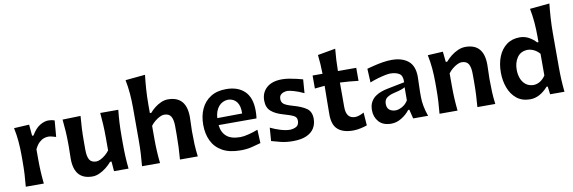

<svg xmlns="http://www.w3.org/2000/svg" viewBox="-57 -1284 5252 1760"><g transform="rotate(-10 2569.5 -404.0)"><path d="M71.3 0Q77.1 -59.6 80.1 -115Q83 -170.4 83 -238.3V-293Q83 -355 77.6 -418.7Q72.3 -482.4 58.6 -547.4L200.2 -555.2L209.5 -450.2H222.2Q260.3 -514.2 302 -538.3Q343.8 -562.5 379.4 -562.5Q392.1 -562.5 407.7 -560.3Q423.3 -558.1 437.5 -552.2L424.8 -400.9Q406.2 -407.2 386.2 -411.9Q366.2 -416.5 352.1 -416.5Q334.5 -416.5 312.7 -409.2Q291 -401.9 268.6 -381.3Q246.1 -360.8 227.1 -320.8V-231Q227.1 -168.5 230 -114Q232.9 -59.6 239.3 0Z M690.9 13.7Q521.5 13.7 521.5 -181.2Q521.5 -216.8 522.5 -243.9Q523.4 -271 523.4 -299.3Q523.4 -374.5 520 -431.4Q516.6 -488.3 510.3 -547.4L678.2 -552.2Q672.9 -493.2 670.2 -436.3Q667.5 -379.4 667.5 -316.9V-238.3Q667.5 -176.8 685.5 -146.2Q703.6 -115.7 750 -115.7Q766.6 -115.7 788.8 -126.7Q811 -137.7 833.5 -156.2Q856 -174.8 872.1 -196.8V-316.9Q872.1 -379.4 869.1 -433.8Q866.2 -488.3 860.8 -547.4H1028.8Q1022.5 -488.3 1019.3 -431.4Q1016.1 -374.5 1016.1 -299.3V-238.3Q1016.1 -170.4 1018.8 -115Q1021.5 -59.6 1027.8 0H892.6L885.3 -90.8H872.1Q850.1 -64.5 820.1 -40.5Q790 -16.6 756.6 -1.5Q723.1 13.7 690.9 13.7Z M1153.3 0Q1158.7 -59.6 1161.9 -115Q1165 -170.4 1165 -238.3V-543Q1165 -610.4 1159.7 -674.8Q1154.3 -739.3 1141.6 -803.2L1325.7 -820.8Q1317.9 -755.4 1313.2 -686.5Q1308.6 -617.7 1308.6 -543V-467.3H1321.8Q1341.3 -490.7 1369.1 -512.7Q1397 -534.7 1429 -548.6Q1460.9 -562.5 1492.7 -562.5Q1663.6 -562.5 1663.6 -367.2Q1663.6 -331.5 1661.6 -298.6Q1659.7 -265.6 1659.7 -238.3Q1659.7 -170.4 1662.1 -115Q1664.6 -59.6 1672.4 0H1506.3Q1511.2 -59.6 1513.7 -114Q1516.1 -168.5 1516.1 -231V-307.6Q1516.1 -368.7 1498 -399.4Q1480 -430.2 1433.6 -430.2Q1416 -430.2 1393.1 -418.9Q1370.1 -407.7 1347.7 -389.4Q1325.2 -371.1 1308.6 -348.6V-231Q1308.6 -168.5 1311.5 -114Q1314.5 -59.6 1320.8 0Z M2070.3 13.7Q1966.3 13.7 1900.4 -23.4Q1834.5 -60.5 1803 -126Q1771.5 -191.4 1771.5 -275.9Q1771.5 -359.9 1801.5 -424.3Q1831.5 -488.8 1889.9 -525.6Q1948.2 -562.5 2033.7 -562.5Q2143.6 -562.5 2205.6 -502.4Q2267.6 -442.4 2267.6 -321.3Q2267.6 -300.3 2266.4 -283.2Q2265.1 -266.1 2262.7 -249.5H1910.2Q1916.5 -182.1 1959.5 -144.3Q2002.4 -106.4 2087.9 -106.4Q2118.2 -106.4 2164.6 -117.9Q2210.9 -129.4 2252.9 -146L2258.8 -20.5Q2224.6 -11.2 2177.5 1.2Q2130.4 13.7 2070.3 13.7ZM2141.1 -316.9Q2143.6 -386.7 2115.5 -424.3Q2087.4 -461.9 2035.2 -463.9Q1981 -461.4 1947.3 -421.6Q1913.6 -381.8 1909.2 -314.5Z M2557.1 13.7Q2491.7 13.7 2441.7 0.5Q2391.6 -12.7 2358.4 -22L2367.7 -145Q2412.6 -123 2461.4 -108.4Q2510.3 -93.8 2547.9 -93.8Q2582.5 -95.2 2607.7 -109.6Q2632.8 -124 2632.8 -165Q2632.8 -195.3 2606 -209.7Q2579.1 -224.1 2510.3 -243.7Q2439 -263.7 2399.7 -298.3Q2360.4 -333 2360.4 -397.9Q2360.4 -472.2 2411.1 -517.1Q2461.9 -562 2554.2 -562Q2586.4 -562 2622.6 -555.9Q2658.7 -549.8 2691.4 -542Q2724.1 -534.2 2746.1 -527.8L2736.3 -400.9Q2686 -424.8 2644 -436.8Q2602.1 -448.7 2582 -448.7Q2567.4 -447.8 2550 -442.6Q2532.7 -437.5 2520.5 -424.3Q2508.3 -411.1 2508.3 -385.3Q2508.3 -355.5 2529.8 -339.1Q2551.3 -322.8 2606 -307.1Q2693.4 -283.2 2736.1 -252.2Q2778.8 -221.2 2778.8 -155.8Q2778.8 -107.4 2755.9 -69.1Q2732.9 -30.8 2684.1 -8.5Q2635.3 13.7 2557.1 13.7Z M3117.2 13.7Q3024.4 13.7 2975.6 -28.8Q2926.8 -71.3 2926.8 -168.5Q2926.8 -234.9 2928 -301.5Q2929.2 -368.2 2929.7 -435.5L2837.4 -426.3V-547.4H2929.7Q2929.2 -595.2 2926.3 -637.2Q2923.3 -679.2 2918.5 -724.1L3084 -753.4Q3079.1 -698.7 3076.4 -651.4Q3073.7 -604 3073.2 -547.4H3243.7V-426.3Q3201.2 -431.6 3158 -435.1Q3114.7 -438.5 3072.8 -440.4V-211.9Q3072.8 -105 3156.7 -105Q3172.9 -105 3195.8 -112.5Q3218.8 -120.1 3238.8 -131.8L3247.6 -11.2Q3227.5 -3.4 3190.2 5.1Q3152.8 13.7 3117.2 13.7Z M3472.7 12.7Q3396 12.7 3356.9 -31.5Q3317.9 -75.7 3317.9 -139.2Q3317.9 -185.1 3335 -215.6Q3352.1 -246.1 3378.7 -264.6Q3405.3 -283.2 3434.6 -293.2Q3463.9 -303.2 3488.8 -308.1L3653.3 -340.8Q3655.8 -402.3 3624 -422.1Q3592.3 -441.9 3538.1 -441.9Q3524.4 -441.9 3493.4 -435.8Q3462.4 -429.7 3424.1 -418.7Q3385.7 -407.7 3349.1 -392.6L3342.8 -521.5Q3369.1 -528.3 3407.7 -538.1Q3446.3 -547.9 3490.2 -555.2Q3534.2 -562.5 3575.7 -562.5Q3671.9 -562.5 3728.5 -516.4Q3785.2 -470.2 3785.2 -366.7Q3785.2 -340.8 3783.2 -302.5Q3781.2 -264.2 3781.2 -232.4V-181.2Q3781.2 -141.1 3789.6 -95.9Q3797.9 -50.8 3815.9 0H3677.2L3656.2 -84.5H3645.5Q3616.2 -45.4 3569.3 -16.4Q3522.5 12.7 3472.7 12.7ZM3532.7 -100.6Q3559.1 -100.6 3593.5 -119.1Q3627.9 -137.7 3648.9 -173.3L3649.4 -295.4Q3638.7 -288.1 3617.9 -280.3Q3597.2 -272.5 3543.5 -259.8Q3507.8 -252 3480.2 -233.4Q3452.6 -214.8 3452.6 -174.3Q3452.6 -134.8 3476.1 -117.7Q3499.5 -100.6 3532.7 -100.6Z M3922.4 0Q3928.2 -59.6 3931.2 -115Q3934.1 -170.4 3934.1 -238.3V-293Q3934.1 -355 3928.7 -418.7Q3923.3 -482.4 3909.7 -547.4L4051.3 -555.2L4061.5 -458H4074.7Q4096.7 -484.4 4127 -508.3Q4157.2 -532.2 4192.1 -547.4Q4227.1 -562.5 4261.7 -562.5Q4432.1 -562.5 4432.1 -367.2Q4432.1 -331.5 4430.4 -298.6Q4428.7 -265.6 4428.7 -238.3Q4428.7 -170.4 4431.2 -115Q4433.6 -59.6 4441.4 0H4274.9Q4279.8 -59.6 4282.5 -114Q4285.2 -168.5 4285.2 -231V-307.6Q4285.2 -368.7 4267.1 -399.4Q4249 -430.2 4202.1 -430.2Q4185.1 -430.2 4162.1 -418.9Q4139.2 -407.7 4116.9 -389.4Q4094.7 -371.1 4078.1 -348.6V-231Q4078.1 -168.5 4081.1 -114Q4084 -59.6 4090.3 0Z M4765.1 13.7Q4689.5 13.7 4639.9 -26.6Q4590.3 -66.9 4565.9 -132.8Q4541.5 -198.7 4541.5 -274.9Q4541.5 -356.4 4567.4 -421.4Q4593.3 -486.3 4643.8 -524.4Q4694.3 -562.5 4767.1 -562.5Q4812.5 -562.5 4850.8 -541.5Q4889.2 -520.5 4917.5 -489.3H4929.7V-543Q4929.7 -610.4 4924.3 -674.8Q4918.9 -739.3 4906.2 -803.2L5089.4 -820.8Q5082.5 -755.4 5078.1 -686.5Q5073.7 -617.7 5073.7 -543V-238.3Q5073.7 -170.4 5076.4 -115Q5079.1 -59.6 5085.4 0H4951.7L4942.4 -73.7H4931.6Q4854 13.7 4765.1 13.7ZM4817.9 -109.9Q4884.8 -112.8 4929.7 -178.7V-380.9Q4906.2 -408.2 4877 -422.4Q4847.7 -436.5 4818.8 -437Q4753.4 -435.1 4721.2 -387.9Q4689 -340.8 4689 -273.9Q4689 -231.4 4702.6 -194.6Q4716.3 -157.7 4744.9 -134.5Q4773.4 -111.3 4817.9 -109.9Z"/></g></svg>

Font: Pinar-FD SemiBold
Style: Regular
Weight: 600
Designer: Amin Abedi
Version: Version 2.000